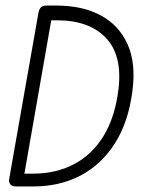

<svg xmlns="http://www.w3.org/2000/svg" viewBox="-20 -670 540 690"><path d="M456 -344Q442 -233 394 -156.5Q346 -80 271 -40Q196 0 100 0H37L47 -46H100Q181 -46 246 -80Q311 -114 352.5 -182Q394 -250 406 -351Q420 -472 360 -534.5Q300 -597 185 -597H141L148 -650H183Q276 -650 341.5 -615Q407 -580 438 -512Q469 -444 456 -344ZM13 -27 118 -623Q120 -635 126 -642.5Q132 -650 148 -650Q164 -650 167 -641.5Q170 -633 168 -619L64 -25Q63 -18 58 -9Q53 0 36 0Q23 0 17 -8Q11 -16 13 -27Z"/></svg>

Font: Edu QLD Beginners
Style: Regular
Weight: 400
Designer: Tina and Corey Anderson
Foundry: Google for Education
Version: Version 1.001